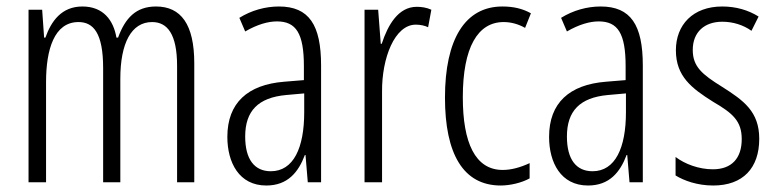

<svg xmlns="http://www.w3.org/2000/svg" viewBox="-20 -562 2394 592"><path d="M461 -542C399 -542 366 -506 344 -446H339C330 -499 299 -542 234 -542C170 -542 138 -497 120 -446H116L110 -532H68V0H122V-309C122 -409 147 -494 222 -494C268 -494 298 -460 298 -352V0H351V-319C351 -429 385 -494 449 -494C496 -494 526 -457 526 -359V0H579V-367C579 -487 538 -542 461 -542Z M840 -542C798 -542 755 -530 718 -507L736 -465C774 -487 807 -496 834 -496C893 -496 917 -459 917 -358V-315L856 -310C744 -301 681 -245 681 -140C681 -61 717 10 801 10C867 10 900 -31 920 -84H922L929 0H970V-360C970 -485 933 -542 840 -542ZM862 -269 918 -274V-216C918 -106 885 -34 815 -34C765 -34 736 -70 736 -141C736 -220 776 -261 862 -269Z M1265 -541C1208 -541 1176 -485 1157 -427H1154L1146 -532H1104V0H1158V-279C1157 -383 1197 -486 1262 -486C1276 -486 1290 -483 1300 -478L1310 -532C1295 -539 1279 -541 1265 -541Z M1524 10C1552 10 1588 2 1613 -12V-59C1585 -46 1557 -38 1530 -38C1445 -38 1407 -122 1407 -262C1407 -416 1453 -494 1533 -494C1555 -494 1578 -488 1599 -476L1617 -521C1592 -535 1564 -542 1529 -542C1414 -542 1352 -441 1352 -261C1352 -88 1408 10 1524 10Z M1832 -542C1790 -542 1747 -530 1710 -507L1728 -465C1766 -487 1799 -496 1826 -496C1885 -496 1909 -459 1909 -358V-315L1848 -310C1736 -301 1673 -245 1673 -140C1673 -61 1709 10 1793 10C1859 10 1892 -31 1912 -84H1914L1921 0H1962V-360C1962 -485 1925 -542 1832 -542ZM1854 -269 1910 -274V-216C1910 -106 1877 -34 1807 -34C1757 -34 1728 -70 1728 -141C1728 -220 1768 -261 1854 -269Z M2321 -134C2321 -218 2273 -252 2207 -294C2144 -333 2116 -357 2116 -408C2116 -463 2152 -495 2207 -495C2240 -495 2272 -485 2297 -467L2319 -511C2287 -531 2249 -542 2207 -542C2116 -542 2064 -485 2064 -407C2064 -327 2112 -290 2179 -248C2239 -213 2267 -189 2267 -133C2267 -74 2236 -40 2178 -40C2135 -40 2092 -56 2063 -78V-21C2089 -5 2130 10 2179 10C2271 10 2321 -44 2321 -134Z"/></svg>

Font: Noto Sans Devanagari UI ExtraCondensed Light
Style: Regular
Weight: 300
Width: 2
Designer: Jelle Bosma - Monotype Design Team
Foundry: Monotype Imaging Inc.
Version: Version 2.004